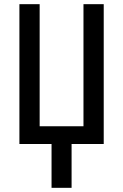

<svg xmlns="http://www.w3.org/2000/svg" viewBox="-20 -690 590 920"><path d="M227 210V0H73V-670H170V-85H380V-670H477V0H323V210Z"/></svg>

Font: Lode Dark
Style: Bold
Weight: 700
Monospace: yes
Designer: Belleve Invis
Foundry: Belleve Invis
Version: Version 29.2.0; ttfautohint (v1.8.3)